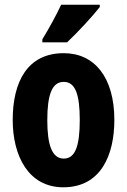

<svg xmlns="http://www.w3.org/2000/svg" viewBox="-20 -786 541 816"><path d="M404 -756V-766H240C219 -722 193 -673 160 -619V-606H265C313 -651 377 -721 404 -756ZM466 -276C466 -458 381 -560 251 -560C97 -560 34 -439 34 -276C34 -125 100 10 249 10C410 10 466 -129 466 -276ZM181 -275C181 -386 202 -438 251 -438C300 -438 319 -385 319 -276C319 -166 300 -112 251 -112C202 -112 181 -168 181 -275Z"/></svg>

Font: Noto Sans Georgian ExtraCondensed ExtraBold
Style: Regular
Weight: 800
Width: 2
Designer: Monotype Design Team, Akaki Razmadze
Foundry: Google LLC
Version: Version 2.005